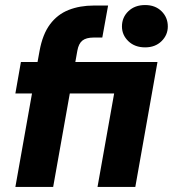

<svg xmlns="http://www.w3.org/2000/svg" viewBox="-20 -742 686 762"><path d="M41 0 107 -371H41L63 -496H129L137 -540Q149 -606 178.5 -645.5Q208 -685 252.5 -702.5Q297 -720 352 -720H409L386 -593H352Q322 -593 307 -581Q292 -569 287 -541L279 -496H605L517 0H367L433 -371H257L191 0ZM556 -554Q515 -554 489.5 -578.5Q464 -603 464 -637Q464 -673 489.5 -697.5Q515 -722 556 -722Q596 -722 621 -697.5Q646 -673 646 -637Q646 -603 621 -578.5Q596 -554 556 -554Z"/></svg>

Font: DM Sans 24pt Black
Style: Italic
Weight: 900
Italic angle: -10°
Designer: Colophon Foundry, Jonny Pinhorn
Foundry: Colophon Foundry
Version: Version 4.004;gftools[0.9.30]